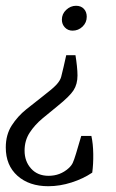

<svg xmlns="http://www.w3.org/2000/svg" viewBox="-23 -446 402 664"><path d="M238 -255Q241 -237 243 -218Q245 -199 245 -185Q245 -155 231.5 -134Q218 -113 177 -80Q151 -59 124 -36.5Q97 -14 79.5 13Q62 40 62 75Q62 112 84.5 137Q107 162 145 162Q185 162 214 136Q224 127 228.5 117.5Q233 108 240 85L258 24H293Q299 51 299.5 86.5Q300 122 296 151Q265 172 224.5 185Q184 198 144 198Q78 198 37.5 162Q-3 126 -3 64Q-3 20 17.5 -12Q38 -44 68 -68Q98 -92 125 -113Q159 -139 172 -153Q185 -167 188.5 -180Q192 -193 197 -215L206 -255ZM240 -426Q257 -426 267 -415.5Q277 -405 277 -388Q277 -368 262.5 -354Q248 -340 228 -340Q212 -340 201.5 -351Q191 -362 191 -378Q191 -398 206 -412Q221 -426 240 -426Z"/></svg>

Font: Yrsa Light
Style: Italic
Weight: 300
Italic angle: -7.10001°
Designer: Anna Giedrys (Yrsa+Rasa design), David Brezina (Yrsa art-direction, Rasa art-direction, design)
Foundry: Rosetta Type Foundry
Version: Version 2.004